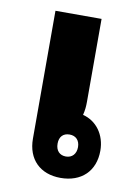

<svg xmlns="http://www.w3.org/2000/svg" viewBox="-66 -557 429 611"><g transform="rotate(10 148.5 -251.5)"><path d="M172 9C239 9 282 -32 282 -98C282 -150 252 -190 208 -201C212 -217 213 -230 213 -244V-512H64V-99C64 -32 106 9 172 9ZM177 -61C157 -61 144 -74 144 -97C144 -119 156 -132 177 -132C197 -132 210 -119 210 -97C210 -75 197 -61 177 -61Z"/></g></svg>

Font: Noto Sans Thai Looped UI Narrow ExtraBold
Style: Regular
Weight: 800
Width: 4
Designer: Cadson Demak Team
Foundry: Cadson Demak Co., Ltd.
Version: Version 1.000